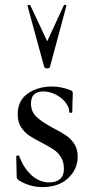

<svg xmlns="http://www.w3.org/2000/svg" viewBox="-20 -750 378 781"><path d="M193 -231Q228 -213 248 -199.5Q268 -186 282 -165Q296 -144 296 -113Q296 -62 257.5 -25.5Q219 11 152 11Q100 11 54 -18Q48 -24 48 -30L46 -114Q46 -117 51.5 -117.5Q57 -118 58 -116Q76 -66 108.5 -37Q141 -8 181 -8Q209 -8 224.5 -22Q240 -36 240 -63Q240 -91 228 -110.5Q216 -130 198.5 -141.5Q181 -153 151 -169Q117 -186 98 -199Q79 -212 65.5 -233Q52 -254 52 -285Q52 -341 93 -369.5Q134 -398 191 -398Q230 -398 267 -383Q276 -380 276 -372Q276 -350 275 -338L274 -294Q274 -291 268 -291Q262 -291 262 -294Q262 -314 246 -334Q230 -354 205.5 -366Q181 -378 156 -378Q133 -378 119.5 -366.5Q106 -355 106 -329Q106 -296 128 -275Q150 -254 193 -231ZM103 -729 172 -582 240 -729Q242 -731 246.5 -730Q251 -729 250 -726L183 -477Q181 -472 172 -472Q163 -472 160 -477L92 -726Q91 -729 96.5 -730Q102 -731 103 -729Z"/></svg>

Font: Cormorant Garamond Medium
Style: Regular
Weight: 500
Designer: Christian Thalmann (Catharsis Fonts)
Foundry: Catharsis Fonts
Version: Version 4.000